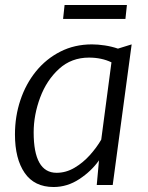

<svg xmlns="http://www.w3.org/2000/svg" viewBox="-20 -742 592 770"><path d="M195 8Q118 8 79 -48.5Q40 -105 40 -203Q40 -275.5 61.8 -340.5Q83.5 -405.5 124.2 -455.8Q165 -506 222 -535Q279 -564 349 -564Q372.5 -564 400.5 -559.8Q428.5 -555.5 453 -547L508 -564L432 0H368L377 -99Q346.5 -55.5 298.2 -23.8Q250 8 195 8ZM207 -49Q244.5 -49 278.5 -69Q312.5 -89 340 -119.5Q367.5 -150 386 -182L427 -492Q387.5 -511 337 -511Q266.5 -511 217 -466Q167 -420.5 141 -350.8Q115 -281 115 -211Q115 -49 207 -49ZM233 -666 239 -722H489L483 -666Z"/></svg>

Font: Merriweather Sans Light
Style: Italic
Weight: 300
Italic angle: -7.5°
Designer: Eben Sorkin
Foundry: Eben Sorkin
Version: Version 2.001; ttfautohint (v1.8.3)